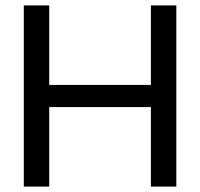

<svg xmlns="http://www.w3.org/2000/svg" viewBox="-20 -690 740 710"><path d="M68 -670V0H162V-294H538V0H632V-670H538V-376H162V-670Z"/></svg>

Font: LT Wave Alt
Style: Regular
Weight: 400
Designer: Daniel Lyons
Version: Version 2.5 (Glyphs App)